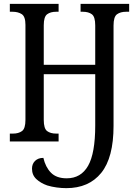

<svg xmlns="http://www.w3.org/2000/svg" viewBox="-20 -734 716 996"><path d="M324 242Q300 242 274 238.5Q248 235 225 228Q191 216 168.5 195Q146 174 146 141Q146 116 162 100.5Q178 85 205 85Q216 133 244.5 162Q273 191 326 191Q400 191 437 126Q474 61 474 -83V-349H207V-112Q207 -67 224.5 -54Q242 -41 271 -41H284V0H31V-41H48Q76 -41 94 -54Q112 -67 112 -112V-605Q112 -648 93 -660.5Q74 -673 45 -673H31V-714H284V-673H271Q242 -673 224.5 -660Q207 -647 207 -603V-398H474V-602Q474 -647 456.5 -660Q439 -673 410 -673H398V-714H650V-673H634Q605 -673 587 -660Q569 -647 569 -602V-81Q569 84 505 163Q441 242 324 242Z"/></svg>

Font: Noto Serif Condensed
Style: Regular
Weight: 400
Width: 3
Designer: Monotype Design Team
Foundry: Monotype Imaging Inc.
Version: Version 2.013; ttfautohint (v1.8.4.7-5d5b)